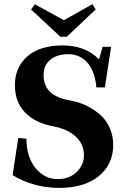

<svg xmlns="http://www.w3.org/2000/svg" viewBox="-20 -896 607 929"><path d="M272 -718.3 130.4 -850.1 148.4 -875.5 289.1 -798.3 427.7 -876 442.9 -850.1 303.2 -718.3ZM265.1 13.2Q202.1 13.2 143.3 -3.9Q84.5 -21 41 -48.8L68.4 -228.5L107.9 -225.1Q107.9 -137.2 151.6 -83.3Q195.3 -29.3 258.8 -29.3Q314 -29.3 350.1 -63.2Q386.2 -97.2 386.2 -145.5Q386.2 -197.8 346.9 -234.6Q307.6 -271.5 239.7 -284.2Q151.9 -300.3 102.1 -350.8Q52.2 -401.4 52.2 -484.4Q52.2 -545.9 82.8 -590.1Q113.3 -634.3 164.6 -655.3Q215.8 -676.3 282.2 -676.3Q392.6 -676.3 459 -608.9L476.6 -669.4H517.6L487.3 -473.1H446.3Q439.9 -548.8 403.8 -591.3Q367.7 -633.8 310.1 -633.8Q257.3 -633.8 224.1 -607.4Q190.9 -581.1 190.9 -532.7Q190.9 -482.4 221.7 -452.1Q252.4 -421.9 315.9 -410.6Q341.8 -406.2 368.2 -397.2Q394.5 -388.2 424.1 -370.6Q453.6 -353 476.1 -329.8Q498.5 -306.6 513.2 -271.5Q527.8 -236.3 527.8 -194.8Q527.8 -101.6 458.5 -44.2Q389.2 13.2 265.1 13.2Z"/></svg>

Font: Elstob 8pt
Style: Bold
Weight: 700
Designer: Peter S. Baker
Version: Version 1.015